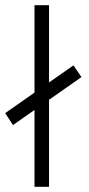

<svg xmlns="http://www.w3.org/2000/svg" viewBox="-30 -720 344 740"><path d="M20 -238 -10 -284 253 -468 284 -423ZM103 0V-700H159V0Z"/></svg>

Font: Inclusive Sans Light
Style: Regular
Weight: 300
Designer: Olivia King
Foundry: Olivia King
Version: Version 2.004